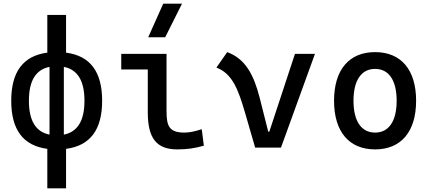

<svg xmlns="http://www.w3.org/2000/svg" viewBox="-20 -815 2384 1060"><path d="M241.2 224.6H344.7V6.8C478 -10.7 543.9 -98.6 543.9 -258.8C543.9 -418.9 478 -506.8 344.7 -524.4V-732.4H241.2V-524.4C107.9 -506.8 42 -418.9 42 -258.8C42 -98.6 107.9 -10.7 241.2 6.8ZM253.4 -71.8C177.2 -86.9 139.6 -148.9 139.6 -258.8C139.6 -368.7 177.2 -430.7 253.4 -445.8ZM332.5 -445.8C408.7 -430.7 446.3 -368.7 446.3 -258.8C446.3 -148.9 408.7 -86.9 332.5 -71.8Z M959 9.8C1011.7 9.8 1055.2 3.9 1105.5 -10.7L1093.8 -101.6C1054.2 -88.9 1024.9 -83 998 -83C915 -83 899.4 -118.2 899.4 -200.2V-517.6H649.4V-431.6H795.9V-195.3C795.9 -51.8 843.8 9.8 959 9.8ZM798.3 -609.4H892.1L984.9 -794.9H881.3Z M1388.7 0H1531.2L1718.8 -517.6H1608.4L1466.8 -87.9H1460.9L1414.1 -273.4C1380.9 -403.8 1334.5 -490.2 1234.4 -527.3L1174.8 -441.9C1262.7 -408.7 1295.4 -321.3 1333.5 -190.4Z M2050.8 9.8C2194.3 9.8 2277.3 -87.9 2277.3 -258.8C2277.3 -429.7 2194.3 -527.3 2050.8 -527.3C1907.2 -527.3 1824.2 -429.7 1824.2 -258.8C1824.2 -87.9 1907.2 9.8 2050.8 9.8ZM2050.8 -83C1974.6 -83 1931.6 -146.5 1931.6 -258.8C1931.6 -371.1 1974.6 -434.6 2050.8 -434.6C2127 -434.6 2169.9 -371.1 2169.9 -258.8C2169.9 -146.5 2127 -83 2050.8 -83Z"/></svg>

Font: CaskaydiaCove Nerd Font
Style: Regular
Weight: 400
Designer: Aaron Bell
Foundry: Saja Typeworks
Version: Version 2111.1;Nerd Fonts 2.3.3